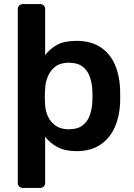

<svg xmlns="http://www.w3.org/2000/svg" viewBox="-20 -730 654 940"><path d="M91 190Q81 190 74 183Q67 176 67 166V-686Q67 -696 74 -703Q81 -710 91 -710H177Q187 -710 194 -703Q201 -696 201 -686V-460Q225 -492 260.5 -511Q296 -530 354 -530Q424 -530 470.5 -500Q517 -470 541 -417Q565 -364 568 -295Q569 -260 568 -224Q565 -158 541 -105Q517 -52 470.5 -21Q424 10 354 10Q300 10 262.5 -9.5Q225 -29 201 -61V166Q201 176 194 183Q187 190 177 190ZM317 -97Q359 -97 383.5 -115.5Q408 -134 419 -164Q430 -194 432 -230Q434 -260 432 -290Q430 -326 419 -356Q408 -386 383.5 -404.5Q359 -423 317 -423Q276 -423 251 -404Q226 -385 214 -355.5Q202 -326 201 -295Q198 -257 201 -218Q202 -188 214.5 -160.5Q227 -133 252 -115Q277 -97 317 -97Z"/></svg>

Font: Rubik Medium
Style: Regular
Weight: 500
Designer: Hubert and Fischer
Foundry: Hubert and Fischer
Version: Version 2.300; ttfautohint (v1.8.4.7-5d5b);gftools[0.9.30]